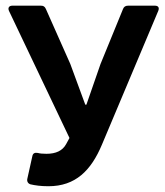

<svg xmlns="http://www.w3.org/2000/svg" viewBox="-20 -644 582 676"><path d="M86.9 4.9C103.5 8.8 124 11.7 150.4 11.7C246.1 11.7 300.8 -43.9 338.9 -134.8L537.1 -605.5C542 -617.2 537.1 -624 525.4 -624H430.7C421.9 -624 416 -620.1 413.1 -612.3L334 -418.9L284.2 -275.4H280.3L227.5 -418.9L141.6 -612.3C137.7 -621.1 132.8 -624 124 -624H23.4C11.7 -624 6.8 -616.2 11.7 -605.5L224.6 -158.2L212.9 -136.7C200.2 -113.3 176.8 -102.5 143.6 -102.5C129.9 -102.5 120.1 -103.5 113.3 -105.5C102.5 -107.4 95.7 -104.5 93.8 -93.8L76.2 -14.6C74.2 -5.9 78.1 2 86.9 4.9Z"/></svg>

Font: Ed Sans Neue SemiBold
Style: Regular
Weight: 600
Designer: Stephen Hutchings
Version: Version 1.004;PS 001.004;hotconv 1.0.88;makeotf.lib2.5.64775